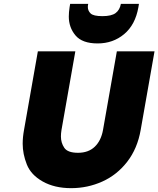

<svg xmlns="http://www.w3.org/2000/svg" viewBox="-20 -972 824 999"><path d="M700 -934Q684 -843 626 -794.5Q568 -746 488 -746Q408 -746 373 -787.5Q338 -829 338 -886Q338 -908 342 -934L345 -952H439Q437 -943 437 -936Q437 -916 451.5 -902Q466 -888 513 -888Q560 -888 581.5 -904Q603 -920 609 -952H703ZM372 -705 300 -296Q297 -278 297 -262Q297 -229 314.5 -203Q332 -177 386 -177Q440 -177 473 -208.5Q506 -240 516 -296L588 -705H784L712 -296Q695 -199 642 -130.5Q589 -62 512.5 -27.5Q436 7 350 7Q264 7 202.5 -27.5Q141 -62 119.5 -116.5Q98 -171 98 -224Q98 -258 105 -296L177 -705Z"/></svg>

Font: Fz Poppins ExtBd
Style: Italic
Weight: 800
Italic angle: -10°
Designer: Ninad Kale (Devanagari), Jonny Pinhorn (Latin)
Foundry: Indian Type Foundry
Version: Vit hóa bi Vntype.Com & FontZin.Com